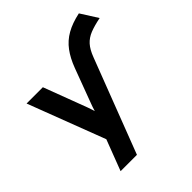

<svg xmlns="http://www.w3.org/2000/svg" viewBox="-230 -833 1184 1184"><g transform="rotate(-45 362.0 -241.0)"><path d="M141.5 194 218.5 -7.5 26.5 -511H168.5L275 -228.5Q278.5 -218.5 283 -205.5Q287.5 -192.5 291 -180.5Q294 -192.5 298.8 -205.8Q303.5 -219 307 -228.5L392 -456Q415.5 -518.5 448 -562.2Q480.5 -606 528.8 -633.5Q577 -661 647.5 -676L718 -565Q661 -553.5 624 -538.8Q587 -524 562.8 -497Q538.5 -470 520 -421L284 194Z"/></g></svg>

Font: Overpass ExtraBold
Style: Regular
Weight: 800
Designer: Delve Withrington, Dave Bailey, Thomas Jockin
Foundry: Delve Fonts LLC
Version: Version 4.000; ttfautohint (v1.8.3)